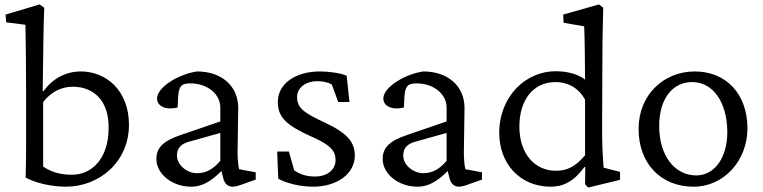

<svg xmlns="http://www.w3.org/2000/svg" viewBox="-20 -835 3448 868"><path d="M96 -32C143 -7 213 9 278 9C429 9 563 -103 563 -271C563 -425 461 -512 345 -512C276 -512 216 -478 177 -423L173 -424C176 -616 176 -701 180 -800L159 -815L5 -769L8 -734L95 -723C96 -694 98 -527 98 -427V-213C98 -150 98 -113 96 -32ZM175 -82V-373C210 -420 259 -443 309 -443C401 -443 474 -382 471 -253C470 -122 399 -45 304 -45C248 -45 207 -60 175 -82Z M845 9C891 9 933 -13 981 -62L989 -30C995 -5 1010 9 1032 9C1043 9 1062 4 1082 -4L1136 -23V-56L1061 -70C1057 -84 1054 -118 1054 -145L1057 -349C1056 -447 981 -512 871 -512C786 -500 690 -440 690 -390C690 -354 731 -336 783 -349L785 -393C788 -445 799 -458 841 -458C916 -458 976 -411 976 -349V-286L798 -225C718 -198 687 -168 687 -116C687 -51 755 9 845 9ZM780 -131C780 -163 795 -183 833 -194L976 -234V-108C944 -70 911 -52 871 -52C823 -52 780 -91 780 -131Z M1396 9C1504 9 1584 -50 1584 -131C1584 -194 1549 -234 1446 -282C1354 -325 1323 -347 1323 -396C1323 -437 1359 -468 1416 -468C1442 -468 1464 -462 1480 -453L1509 -374H1560L1547 -493C1517 -505 1468 -512 1427 -512C1313 -512 1236 -455 1236 -374C1236 -304 1276 -268 1387 -218C1472 -181 1497 -154 1497 -112C1497 -66 1458 -37 1404 -37C1367 -37 1337 -46 1310 -65L1286 -150H1233L1238 -27C1278 -5 1340 9 1396 9Z M1868 9C1914 9 1956 -13 2004 -62L2012 -30C2018 -5 2033 9 2055 9C2066 9 2085 4 2105 -4L2159 -23V-56L2084 -70C2080 -84 2077 -118 2077 -145L2080 -349C2079 -447 2004 -512 1894 -512C1809 -500 1713 -440 1713 -390C1713 -354 1754 -336 1806 -349L1808 -393C1811 -445 1822 -458 1864 -458C1939 -458 1999 -411 1999 -349V-286L1821 -225C1741 -198 1710 -168 1710 -116C1710 -51 1778 9 1868 9ZM1803 -131C1803 -163 1818 -183 1856 -194L1999 -234V-108C1967 -70 1934 -52 1894 -52C1846 -52 1803 -91 1803 -131Z M2639 13 2783 -22V-58L2709 -77C2707 -100 2702 -163 2702 -243L2703 -513C2703 -613 2704 -702 2707 -800L2688 -815L2526 -769L2528 -732L2621 -716C2623 -688 2625 -531 2625 -475C2592 -502 2539 -513 2492 -513C2356 -513 2237 -399 2237 -234C2237 -92 2334 9 2469 9C2526 9 2574 -14 2622 -80L2626 -79L2625 -2ZM2328 -263C2328 -380 2388 -464 2492 -464C2541 -464 2594 -442 2625 -384V-133C2580 -80 2542 -63 2493 -63C2401 -63 2328 -136 2328 -263Z M3116 9C3252 9 3359 -108 3359 -255C3359 -409 3264 -512 3121 -512C2981 -512 2867 -407 2867 -252C2867 -98 2965 9 3116 9ZM2960 -266C2960 -386 3019 -464 3109 -464C3204 -464 3268 -372 3268 -237C3268 -123 3211 -42 3128 -42C3030 -42 2960 -131 2960 -266Z"/></svg>

Font: TPK Tissa Web Quiz
Style: Regular
Weight: 400
Designer: Jacques Le Bailly, Suppakit Chalermlarp | Katatrad Co.,Ltd.
Foundry: Jacques Le Bailly, Cadson Demak Co.,Ltd.
Version: Version 5.000;Glyphs 3.1.2 (3151)